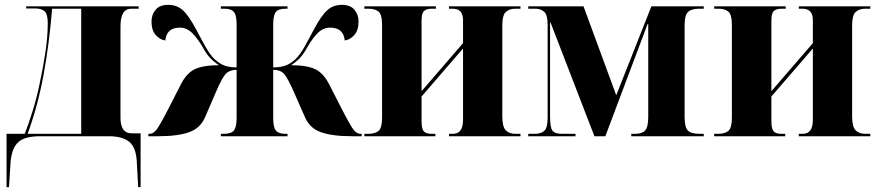

<svg xmlns="http://www.w3.org/2000/svg" viewBox="-20 -562 3624 792"><path d="M7 210H17L24 102Q30 46 57 23Q84 0 145 0H428Q484 0 512 22Q540 44 544 100L550 210H560V-12H523Q477 -12 477 -76V-453Q477 -526 521 -526H552V-536H88V-527H127Q152 -527 164.5 -515Q177 -503 177 -467Q177 -411 167.5 -347.5Q158 -284 144 -219Q132 -161 115.5 -107Q99 -53 82 -10H7ZM94 -10Q136 -125 159.5 -252.5Q183 -380 195 -526H315V-10Z M592 0H631Q714 0 761 -17Q808 -34 827 -81L871 -183Q896 -242 912 -258Q928 -274 956 -274V-75Q956 -38 945 -24Q934 -10 903 -10H891V0H1166V-10H1157Q1129 -10 1118 -23.5Q1107 -37 1107 -74V-274Q1136 -274 1151 -258Q1166 -242 1192 -183L1237 -81Q1256 -34 1303 -17Q1350 0 1433 0H1472V-10H1466Q1453 -10 1440 -25Q1427 -40 1388 -116L1341 -208Q1317 -258 1282.5 -275.5Q1248 -293 1181 -293Q1206 -310 1220 -326Q1234 -342 1247 -366Q1270 -406 1292 -427Q1314 -448 1342 -448Q1397 -448 1402 -395Q1424 -398 1441.5 -417.5Q1459 -437 1459 -473Q1459 -502 1442 -522Q1425 -542 1390 -542Q1355 -542 1330.5 -520.5Q1306 -499 1274 -439Q1252 -397 1235 -367Q1218 -337 1199 -318Q1177 -298 1156 -291Q1135 -284 1107 -284V-462Q1107 -498 1117.5 -512Q1128 -526 1156 -526H1166V-536H891V-526H907Q934 -526 945 -512.5Q956 -499 956 -462V-284Q928 -284 907.5 -291Q887 -298 865 -318Q846 -337 829 -367Q812 -397 790 -439Q758 -499 733.5 -520.5Q709 -542 674 -542Q639 -542 622 -522Q605 -502 605 -473Q605 -437 622.5 -417.5Q640 -398 662 -395Q667 -448 722 -448Q750 -448 772 -426.5Q794 -405 817 -366Q830 -342 844 -326Q858 -310 883 -293Q816 -293 781.5 -275.5Q747 -258 723 -208L676 -116Q637 -40 624 -25Q611 -10 598 -10H592Z M1483 0H1776V-10H1760Q1737 -10 1728 -20.5Q1719 -31 1719 -62V-164L1890 -362V-67Q1890 -10 1848 -10H1832V0H2127V-10H2106Q2081 -10 2066.5 -24.5Q2052 -39 2052 -82V-458Q2052 -499 2066.5 -512.5Q2081 -526 2106 -526H2127V-536H1832V-526H1848Q1890 -526 1890 -479V-384L1719 -186V-477Q1719 -507 1729 -516.5Q1739 -526 1760 -526H1778V-536H1483V-526H1501Q1527 -526 1541.5 -514Q1556 -502 1556 -459V-77Q1556 -34 1541.5 -22Q1527 -10 1499 -10H1483Z M2159 0H2354V-10H2298Q2269 -10 2259 -23Q2249 -36 2249 -80V-469H2251L2432 0H2477L2651 -462H2654V-81Q2654 -37 2641 -23.5Q2628 -10 2600 -10H2584V0H2883V-10H2866Q2831 -10 2817.5 -23.5Q2804 -37 2804 -81V-459Q2804 -499 2818 -512.5Q2832 -526 2863 -526H2883V-536H2667L2522 -169L2387 -536H2159V-526H2190Q2210 -526 2224.5 -513.5Q2239 -501 2239 -459V-76Q2239 -36 2226 -23Q2213 -10 2186 -10H2159Z M2926 0H3219V-10H3203Q3180 -10 3171 -20.5Q3162 -31 3162 -62V-164L3333 -362V-67Q3333 -10 3291 -10H3275V0H3570V-10H3549Q3524 -10 3509.5 -24.5Q3495 -39 3495 -82V-458Q3495 -499 3509.5 -512.5Q3524 -526 3549 -526H3570V-536H3275V-526H3291Q3333 -526 3333 -479V-384L3162 -186V-477Q3162 -507 3172 -516.5Q3182 -526 3203 -526H3221V-536H2926V-526H2944Q2970 -526 2984.5 -514Q2999 -502 2999 -459V-77Q2999 -34 2984.5 -22Q2970 -10 2942 -10H2926Z"/></svg>

Font: Noto Serif Display SemiCondensed Extra
Style: Regular
Weight: 800
Width: 4
Designer: Monotype Design Team
Foundry: Monotype Imaging Inc.
Version: Version 1.900